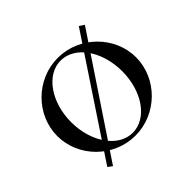

<svg xmlns="http://www.w3.org/2000/svg" viewBox="-129 -605 782 782"><g transform="rotate(-45 262.0 -214.0)"><path d="M90 23 414 -465 435 -451 109 37ZM262 0ZM35 -210C35 -331 137 -434 262 -434C386 -434 489 -331 489 -210C489 -89 386 14 262 14C137 14 35 -89 35 -210ZM115 -210C115 -95 180 -2 262 -2C345 -2 409 -95 409 -210C409 -325 345 -418 262 -418C180 -418 115 -325 115 -210Z"/></g></svg>

Font: Open Baskerville 0.0.53
Style: Normal
Weight: 400
Designer: Isaac Moore, James Puckett, Rob Mientjes
Foundry: The Open Baskerville Project
Version: 0.0.53 (g939f078)